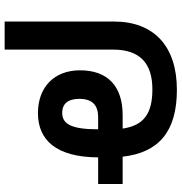

<svg xmlns="http://www.w3.org/2000/svg" viewBox="2 -766 764 807"><g transform="rotate(90 383.5 -362.0)"><path d="M70 0H188V-456C188 -568 245 -621 355 -621C458 -621 507 -584 520 -496H463C341 -496 275 -432 275 -317C275 -208 346 -140 455 -140C566 -140 640 -214 641 -393H753V-496H638C621 -649 531 -724 357 -724C174 -724 70 -628 70 -459ZM523 -393C523 -279 500 -242 454 -242C413 -242 395 -269 395 -314C395 -369 422 -393 472 -393Z"/></g></svg>

Font: Noto Sans Armenian Condensed SemiBold
Style: Regular
Weight: 600
Width: 3
Designer: Monotype Design Team
Foundry: Monotype Imaging Inc.
Version: Version 2.008